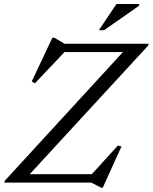

<svg xmlns="http://www.w3.org/2000/svg" viewBox="-36 -892 746 938"><path d="M690.5 -678.5 687.5 -669 99.5 -30.5 93.5 -41H412.5L540 -181L557.5 -176.5L466 25H458.5L409.5 0H-15.5L-12.5 -9L574 -648L589 -637.5H279L134.5 -485L119 -494L220 -708H229L279 -678.5ZM447 -744.5 533 -872.5H643.5V-864L472.5 -744.5Z"/></svg>

Font: Newsreader 28pt
Style: Italic
Weight: 400
Italic angle: -17°
Version: Version 1.003